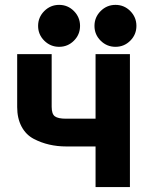

<svg xmlns="http://www.w3.org/2000/svg" viewBox="-20 -760 613 780"><path d="M189.9 -326.2Q189.9 -296.9 202.9 -287.4Q215.8 -277.8 248 -277.8H368.2V-540H507.8V0H368.2V-165H250Q175.8 -165 117.2 -195.8Q85.4 -212.4 67.6 -245.8Q49.8 -279.3 49.8 -325.2V-540H189.9ZM159.9 -594.7Q134.8 -619.6 134.8 -654.8Q134.8 -689.9 159.9 -715.1Q185.1 -740.2 220.2 -740.2Q255.4 -740.2 280.3 -715.1Q305.2 -689.9 305.2 -654.8Q305.2 -619.6 280.3 -594.7Q255.4 -569.8 220.2 -569.8Q185.1 -569.8 159.9 -594.7ZM388.9 -594.7Q363.8 -619.6 363.8 -654.8Q363.8 -689.9 388.9 -715.1Q414.1 -740.2 449.2 -740.2Q484.4 -740.2 509.3 -715.1Q534.2 -689.9 534.2 -654.8Q534.2 -619.6 509.3 -594.7Q484.4 -569.8 449.2 -569.8Q414.1 -569.8 388.9 -594.7Z"/></svg>

Font: Miedinger*
Style: Bold
Weight: 700
Version: Version 001.000